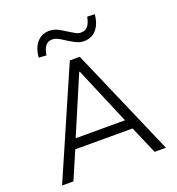

<svg xmlns="http://www.w3.org/2000/svg" viewBox="-160 -1050 1084 1178"><g transform="rotate(-20 382.0 -460.5)"><path d="M43 0 350 -705H415L721 0H647L560 -202L599 -181H166L204 -202L117 0ZM380 -619 214 -229 189 -244H576L549 -229L384 -619ZM226 -783 176 -786Q182 -850 213 -884.5Q244 -919 293 -919Q321 -919 347 -906Q373 -893 398 -876Q420 -862 438.5 -852Q457 -842 474 -842Q503 -842 519 -862Q535 -882 542 -921L591 -919Q585 -855 554 -820.5Q523 -786 474 -786Q446 -786 420 -799.5Q394 -813 369 -829Q347 -844 328 -853.5Q309 -863 292 -863Q264 -863 248 -843Q232 -823 226 -783Z"/></g></svg>

Font: Nunito Sans 7pt Light
Style: Regular
Weight: 300
Designer: Vernon Adams
Foundry: Vernon Adams
Version: Version 3.101;gftools[0.9.27]